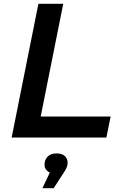

<svg xmlns="http://www.w3.org/2000/svg" viewBox="-20 -720 639 1005"><path d="M41 0 181 -700H311L193 -110H559L537 0ZM202 265 241 183Q233 180 228 175Q213 162 213 143Q213 117 229 100Q245 83 276 83Q305 83 319.5 97Q334 111 334 131Q334 145 328.5 158Q323 171 307 194L261 265Z"/></svg>

Font: Montserrat Thin SemiBold
Style: Italic
Weight: 600
Italic angle: -11.3°
Version: Version 9.000